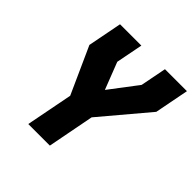

<svg xmlns="http://www.w3.org/2000/svg" viewBox="-191 -883 1035 1035"><g transform="rotate(45 327.0 -365.0)"><path d="M175 0H339.5L391 -267L616.5 -534.5L654.5 -730H487L458 -581.5L337 -422L277 -576.5L307 -730H144.5L106.5 -534.5L227 -267.5Z"/></g></svg>

Font: Monaspace Krypton ExtraBold
Style: Italic
Weight: 800
Italic angle: -11°
Designer: Riley Cran & the Lettermatic Team
Foundry: Lettermatic
Version: Version 1.101 (Monaspace Krypton)